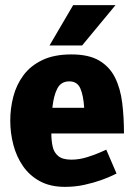

<svg xmlns="http://www.w3.org/2000/svg" viewBox="-20 -720 522 748"><path d="M233 8Q176 8 135.5 -14Q95 -36 69.5 -73Q44 -110 32 -156Q20 -202 20 -250Q20 -298 32 -344Q44 -390 71.5 -427Q99 -464 145 -486Q191 -508 258 -508Q326 -508 366.5 -484Q407 -460 428 -418Q449 -376 456 -320Q463 -264 463 -200H180Q180 -173 185 -149.5Q190 -126 207 -112Q224 -98 258 -98Q289 -98 320.5 -108Q352 -118 373 -127.5Q394 -137 394 -137L434 -44Q434 -44 417.5 -36Q401 -28 373 -18Q345 -8 309 0Q273 8 233 8ZM250 -403Q218 -403 203.5 -375.5Q189 -348 184 -300H308Q305 -348 293 -375.5Q281 -403 250 -403ZM430 -700 300 -543H173L265 -700Z"/></svg>

Font: Epunda Sans ExtraBold
Style: Regular
Weight: 800
Designer: Simon Atzbach
Foundry: typofactur
Version: Version 2.204; ttfautohint (v1.8.4.7-5d5b)